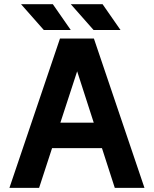

<svg xmlns="http://www.w3.org/2000/svg" viewBox="-20 -909 745 929"><path d="M151.4 -315.4V-192.4H541.3V-315.4ZM353.3 -564 535.4 0H679L434.3 -722.7H270.3L25.6 0H169.2ZM192.1 -763.7 81.8 -888.7H235.6L322.5 -763.7ZM432.9 -763.7 322.5 -888.7H476.3L563.2 -763.7Z"/></svg>

Font: Giphurs
Style: Regular
Weight: 400
Version: Version 2.010